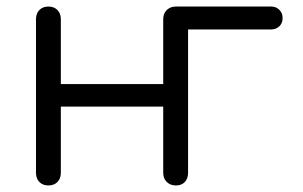

<svg xmlns="http://www.w3.org/2000/svg" viewBox="-20 -567 925 587"><path d="M128 0Q111 0 100.5 -10.5Q90 -21 90 -39V-508Q90 -526 100.5 -536.5Q111 -547 128 -547Q145 -547 155.5 -536.5Q166 -526 166 -508V-310H479V-508Q479 -526 490 -536.5Q501 -547 518 -547H809Q824 -547 834 -537Q844 -527 844 -512Q844 -496 834 -486.5Q824 -477 809 -477H555V-39Q555 -21 545 -10.5Q535 0 518 0Q501 0 490 -10.5Q479 -21 479 -39V-241H166V-39Q166 -21 155.5 -10.5Q145 0 128 0Z"/></svg>

Font: Comfortaa
Style: Regular
Weight: 400
Designer: Johan Aakerlund
Foundry: Johan Aakerlund
Version: Version 3.104; ttfautohint (v1.8.1.43-b0c9)